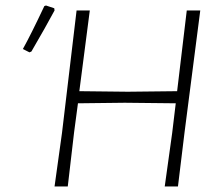

<svg xmlns="http://www.w3.org/2000/svg" viewBox="-20 -677 794 697"><path d="M141 -655 147 -657 177 -647 178 -639Q147 -581 94 -490L87 -487L63 -499Q91 -549 141 -655ZM306 -639 268 -346 444 -344 623 -346 658 -639H707L650 -197L626 0H578L605 -194L618 -302L433 -304L263 -302L249 -197L226 0H178L205 -194L258 -639Z"/></svg>

Font: Alegreya Sans Light
Style: Italic
Weight: 300
Italic angle: -7°
Designer: Juan Pablo del Peral
Foundry: Huerta Tipografica
Version: Version 2.007